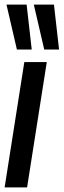

<svg xmlns="http://www.w3.org/2000/svg" viewBox="-31 -809 275 829"><path d="M86 0H-11L74 -541H171ZM42 -595 -3 -789H84L106 -595ZM160 -595 115 -789H202L224 -595Z"/></svg>

Font: Georama ExtraCondensed SemiBold
Style: Italic
Weight: 600
Width: 2
Italic angle: -9°
Designer: Jean-Baptiste Levee
Foundry: Production Type
Version: Version 1.000